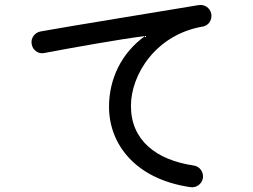

<svg xmlns="http://www.w3.org/2000/svg" viewBox="-20 -752 1040 789"><path d="M762 17C787 21 810 4 814 -21C817 -46 800 -69 775 -72C621 -95 518 -176 518 -317C518 -444 619 -610 814 -643C838 -647 853 -672 848 -696C843 -720 820 -735 796 -731C660 -708 257 -643 148 -623C123 -619 106 -596 110 -572C113 -547 137 -529 161 -534C283 -557 467 -590 576 -604C480 -535 428 -429 428 -313C428 -161 535 -16 762 17Z"/></svg>

Font: 寒蝉半圆体
Style: Regular
Weight: 400
Designer: Yoshimichi Ohira & Warren
Foundry: ChillType
Version: Version 1.800;Glyphs 3.1.1 (3135)